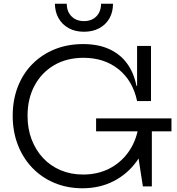

<svg xmlns="http://www.w3.org/2000/svg" viewBox="-20 -998 950 1028"><path d="M421.5 10Q340 10 271.8 -18.5Q203.5 -47 153.2 -99.2Q103 -151.5 75.5 -222.5Q48 -293.5 48 -378Q48 -462.5 75.2 -533Q102.5 -603.5 152.8 -654.5Q203 -705.5 272.2 -733.8Q341.5 -762 425 -762Q506 -762 565 -735Q624 -708 660.5 -657.8Q697 -607.5 710.5 -538.5H734L714 -457Q691 -566 614.8 -627.2Q538.5 -688.5 427 -688.5Q337.5 -688.5 270.2 -649.2Q203 -610 165.2 -540Q127.5 -470 127.5 -378Q127.5 -308.5 149.5 -251Q171.5 -193.5 211 -151.5Q250.5 -109.5 305 -86.5Q359.5 -63.5 425 -63.5Q501.5 -63.5 563 -94.2Q624.5 -125 665.2 -180.5Q706 -236 720 -310.5L777 -294.5Q761 -203 711.8 -134.5Q662.5 -66 588.2 -28Q514 10 421.5 10ZM745 0 718 -174.5V-361H793V0ZM494.5 -295V-364H898V-295ZM714 -457V-752H788.5V-457ZM585 -978Q585 -933 565.8 -899.5Q546.5 -866 511.5 -847Q476.5 -828 429.5 -828Q383 -828 348.2 -847Q313.5 -866 294 -899.8Q274.5 -933.5 274 -978H337.5Q337.5 -936 363 -910.5Q388.5 -885 429.5 -885Q471 -885 496 -910.5Q521 -936 521 -978Z"/></svg>

Font: Hepta Slab
Style: Regular
Weight: 400
Designer: Michael LaGattuta
Foundry: Michael LaGattuta
Version: Version 1.100